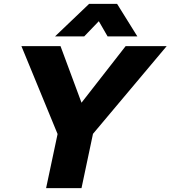

<svg xmlns="http://www.w3.org/2000/svg" viewBox="-20 -967 877 987"><path d="M837 -730 458 -279 399 0H217L276 -278L90 -730H291L399 -439L626 -730ZM263 -780 438 -947H582L686 -780H533L488 -858L413 -780Z"/></svg>

Font: Nacelle Heavy
Style: Italic
Weight: 800
Italic angle: -12°
Designer: Sora Sagano
Foundry: Sora Sagano
Version: Version 1.000;FEAKit 1.0